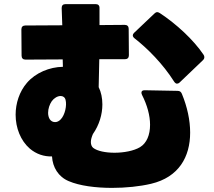

<svg xmlns="http://www.w3.org/2000/svg" viewBox="-20 -836 1040 934"><path d="M104 -546 285 -547 286 -511C221 -510 153 -482 111 -433C74 -390 56 -333 56 -278C56 -214 80 -152 125 -113C157 -86 194 -74 233 -75C236 -22 264 24 314 45C367 68 446 78 525 78C592 78 660 71 715 58C850 26 905 -73 905 -191C905 -251 891 -316 865 -379C861 -389 855 -394 844 -394L684 -397C673 -397 668 -393 668 -385C668 -382 669 -378 671 -374C696 -325 710 -274 710 -229C710 -180 694 -140 661 -120C631 -102 582 -93 537 -93C494 -93 453 -101 433 -117C426 -123 422 -133 422 -145C422 -157 426 -170 432 -184C463 -228 478 -280 478 -328C478 -359 472 -388 460 -412C461 -455 462 -502 463 -548H588C600 -548 607 -555 607 -567L606 -696C606 -708 599 -715 587 -715L464 -714C464 -745 464 -773 464 -798C464 -810 457 -816 445 -816H299C286 -816 280 -809 280 -797C281 -774 282 -745 283 -713L103 -712C91 -712 84 -705 84 -693L85 -565C85 -553 92 -546 104 -546ZM827 -439C831 -433 836 -429 841 -429C845 -429 850 -431 854 -435L967 -543C972 -548 974 -552 974 -558C974 -562 973 -566 970 -570C921 -643 837 -720 758 -772C753 -775 749 -777 745 -777C740 -777 735 -774 731 -770L632 -676C628 -672 626 -668 626 -664C626 -659 629 -654 634 -650C698 -600 772 -526 827 -439ZM222 -256C217 -264 214 -275 214 -287C214 -307 221 -328 232 -344C243 -359 260 -369 275 -369C286 -369 296 -363 299 -350C306 -323 296 -277 276 -256C267 -246 257 -242 248 -242C237 -242 228 -247 222 -256Z"/></svg>

Font: LINE Seed JP App_OTF ExtraBold
Style: Regular
Weight: 800
Designer: LINE & Fontrix & Fontworks
Version: Version 1.013